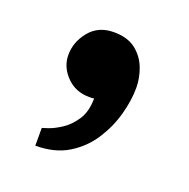

<svg xmlns="http://www.w3.org/2000/svg" viewBox="-69 -227 431 437"><g transform="rotate(20 146.5 -8.0)"><path d="M58 144Q58 144 58 133.2Q58 122.5 58 111.8Q58 101 58 101Q58 101 71.5 96.7Q85.1 92.3 102.5 81.1Q119.9 70 133.5 49.5Q147 29 147 -3Q145 -2 141.4 -2Q137.8 -2 135 -2Q102 -2 80 -24.5Q58 -47 58 -76Q58 -107.8 79.5 -133.9Q101 -160 138 -160Q171.4 -160 191.2 -144.5Q211 -129 220 -105.6Q229 -82.3 229 -58.3Q229 -28 219.6 6.6Q210.2 41.2 190.1 72.6Q170 104 137.5 124Q105.1 144 58 144Z"/></g></svg>

Font: Inclusive Sans
Style: Regular
Weight: 400
Designer: Olivia King
Foundry: Olivia King
Version: Version 2.004